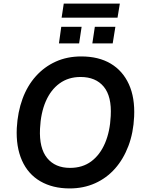

<svg xmlns="http://www.w3.org/2000/svg" viewBox="-20 -1045 811 1075"><path d="M370 10Q275 10 206 -30Q137 -70 103 -146.5Q69 -223 74 -328Q79 -418 106 -491.5Q133 -565 180.5 -618Q228 -671 292 -700Q356 -729 435 -729Q532 -729 599.5 -689Q667 -649 701.5 -573.5Q736 -498 731 -392Q727 -302 699 -228Q671 -154 624 -101Q577 -48 512.5 -19Q448 10 370 10ZM372 -105Q442 -105 491 -141.5Q540 -178 568 -243.5Q596 -309 600 -396Q606 -505 561 -559.5Q516 -614 431 -614Q363 -614 313.5 -578Q264 -542 236 -477Q208 -412 204 -324Q199 -215 244 -160Q289 -105 372 -105ZM325 -946 337 -1025H651L638 -946ZM310 -802 323 -895H437L423 -802ZM497 -802 511 -895H626L611 -802Z"/></svg>

Font: Nunitoga
Style: Bold Italic
Weight: 700
Italic angle: -9°
Designer: Vernon Adams
Foundry: Vernon Adams
Version: Version 1.0